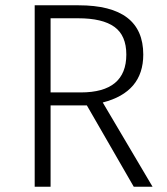

<svg xmlns="http://www.w3.org/2000/svg" viewBox="-20 -705 630 725"><path d="M556 0H485L308 -307H171V0H111V-685H277Q521 -685 521 -499Q521 -357 368 -318ZM285 -356Q457 -356 457 -499Q457 -571 412 -603.5Q367 -636 275 -636H171V-356Z"/></svg>

Font: Trujillo Light
Style: Regular
Weight: 300
Designer: Fira Sans original fonts by bBox Type GmbH, Carrois Corporate GbR, & Edenspiekermann AG / Changes by Cristiano Sobral
Foundry: Fira Sans original fonts by bBox Type GmbH, Carrois Corporate GbR, & Edenspiekermann AG / Changes by Cristiano Sobral
Version: Version 4.301;July 28, 2020;FontCreator 13.0.0.2655 64-bit